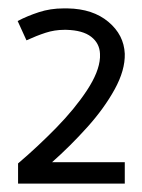

<svg xmlns="http://www.w3.org/2000/svg" viewBox="-20 -707 339 457"><path d="M23 -270V-318Q70 -358 114 -403Q158 -448 187 -492Q216 -536 218 -570V-574V-576V-579Q217 -604 197 -619.5Q177 -635 138 -636H135H133Q110 -636 88.5 -629Q67 -622 43 -611L22 -657Q45 -669 72.5 -678Q100 -687 131 -687H132H134Q136 -687 137 -687Q138 -687 135 -687Q137 -687 139 -687H141Q201 -686 238 -655Q275 -624 277 -579Q278 -540 253 -494.5Q228 -449 187.5 -404Q147 -359 104 -321H277V-270Z"/></svg>

Font: Epunda Sans
Style: Regular
Weight: 400
Designer: Simon Atzbach
Foundry: typofactur
Version: Version 2.204; ttfautohint (v1.8.4.7-5d5b)